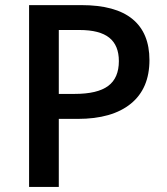

<svg xmlns="http://www.w3.org/2000/svg" viewBox="-20 -734 655 754"><path d="M566.9 -498Q566.9 -386.2 493.7 -326.7Q420.4 -267.1 285.2 -267.1H210.9V0H94.2V-713.9H299.8Q433.6 -713.9 500.2 -659.2Q566.9 -604.5 566.9 -498ZM210.9 -365.2H272.9Q362.8 -365.2 404.8 -396.5Q446.8 -427.7 446.8 -494.1Q446.8 -555.7 409.2 -585.9Q371.6 -616.2 292 -616.2H210.9Z"/></svg>

Font: f1_52653          
Style: Regular
Weight: 600
Foundry: Ascender Corporation
Version: Version 1.10